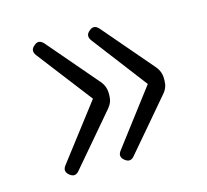

<svg xmlns="http://www.w3.org/2000/svg" viewBox="-67 -549 584 541"><g transform="rotate(-15 225.0 -278.5)"><path d="M70 -117 194 -279 71 -439Q59 -455 74 -467Q88 -480 102 -465L227 -319Q241 -303 241 -282V-276Q241 -256 228 -241L165 -167L101 -92Q89 -78 74 -90Q59 -102 70 -117ZM231 -117 354 -279 232 -439Q220 -455 235 -467Q249 -480 263 -465L388 -319Q402 -303 402 -282V-276Q402 -256 389 -241L326 -167L262 -92Q250 -78 235 -90Q220 -102 231 -117Z"/></g></svg>

Font: GenSenRounded TW L
Style: Regular
Weight: 300
Version: Version 1.501;PS 1;hotconv 16.6.51;makeotf.lib2.5.65220